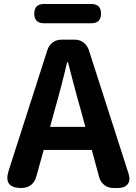

<svg xmlns="http://www.w3.org/2000/svg" viewBox="-20 -938 681 958"><path d="M85 0Q-4 0 23 -86L217 -690Q225 -713 243.5 -726.5Q262 -740 286 -740H354Q378 -740 396.5 -726Q415 -712 423 -689L621 -73Q632 -39 617.5 -19.5Q603 0 568 0H545Q520 0 501 -14.5Q482 -29 475 -53L438 -190H318H198L162 -60Q146 0 85 0ZM230 -305H318H406L384 -386Q370 -433 344 -532Q328 -596 319 -628H315Q287 -508 252 -386ZM199 -822Q151 -822 151 -870Q151 -918 199 -918H317H436Q484 -918 484 -870Q484 -822 436 -822Z"/></svg>

Font: GenSenRounded TW B
Style: Regular
Weight: 700
Version: Version 1.501;PS 1;hotconv 16.6.51;makeotf.lib2.5.65220